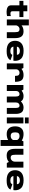

<svg xmlns="http://www.w3.org/2000/svg" viewBox="2877 -3702 1048 6842"><g transform="rotate(90 3401.0 -281.0)"><path d="M395.5 8.5Q477.5 8.5 551.5 -8V-144Q509 -129 466.5 -129Q426 -129 403.2 -143.8Q380.5 -158.5 380.5 -206.5V-448.5H588V-591H380.5V-730.5H169V-591H11.5V-448.5H169V-159.5Q169 -66.5 236 -29Q303 8.5 395.5 8.5Z M673 0H885V-785H673ZM1126.5 0H1338V-307.5Q1338 -444 1281.8 -520Q1225.5 -596 1098 -596Q953.5 -596 865.5 -507.8Q777.5 -419.5 777.5 -341.5L880.5 -292.5Q880.5 -363.5 921.8 -408.5Q963 -453.5 1020.5 -453.5Q1073.5 -453.5 1100 -421.2Q1126.5 -389 1126.5 -295.5Z M1796.5 6V-125.5Q1725.5 -125.5 1681 -159.5Q1636.5 -192.5 1636.5 -294Q1636.5 -396.5 1680.5 -431Q1724.5 -466 1792 -466Q1861 -466 1900.5 -436Q1926.5 -413 1935 -359H1618V-234.5H2143.5Q2148.5 -261 2148.5 -294.5Q2148.5 -432.5 2065 -515.5Q1980 -597.5 1791.5 -597.5Q1610 -597.5 1522 -517.5Q1433.5 -437.5 1433.5 -295Q1433.5 -153.5 1522.5 -73.5Q1609.5 6 1796.5 6ZM1796.5 -125.5V6Q1897.5 6 1956 -9Q2013.5 -23.5 2060.5 -54.5Q2107 -84 2122.5 -133L1938 -196.5Q1923.5 -173 1907.5 -156.5Q1891 -140.5 1865 -133Q1839 -125.5 1796.5 -125.5Z M2684.5 -292H2896Q2896 -450 2842.2 -523Q2788.5 -596 2654 -596Q2525.5 -596 2447 -531.5Q2368.5 -467 2368.5 -383.5L2449 -331.5Q2449 -380.5 2484.5 -417Q2520 -453.5 2577 -453.5Q2626 -453.5 2655.2 -422.5Q2684.5 -391.5 2684.5 -292ZM2239 0H2450V-489.5L2403 -591H2239Z M3010 0H3222V-505L3174.5 -591H3010ZM3419.5 0H3631V-333Q3631 -444 3580.5 -520Q3530 -596 3399 -596Q3283.5 -596 3193 -512Q3102.5 -428 3102.5 -341.5L3219.5 -304.5Q3219.5 -378 3251.5 -415.8Q3283.5 -453.5 3332 -453.5Q3376.5 -453.5 3398 -421.8Q3419.5 -390 3419.5 -313ZM3826.5 0H4038V-333Q4038 -443.5 3988.8 -519.8Q3939.5 -596 3809 -596Q3693 -596 3602.5 -510.5Q3512 -425 3512 -341.5L3630 -304.5Q3630 -378 3661.5 -415.8Q3693 -453.5 3741.5 -453.5Q3786.5 -453.5 3806.5 -421.8Q3826.5 -390 3826.5 -313Z M4166 0H4378V-591.5H4166ZM4166 -779V-644.5H4378V-779Z M4968 222.5H5179.5V-591H5015L4968 -484.5ZM4755.5 4Q4880 4 4971.2 -48.8Q5062.5 -101.5 5062.5 -157.5L4970.5 -248Q4970.5 -202 4927 -169.8Q4883.5 -137.5 4827 -137.5Q4764.5 -137.5 4730.5 -170.5Q4696.5 -203.5 4696.5 -296Q4696.5 -388 4730.5 -421Q4764.5 -454 4827 -454Q4883.5 -454 4927 -422Q4970.5 -390 4970.5 -345L5062.5 -434Q5062.5 -490 4971.2 -543Q4880 -596 4755.5 -596Q4620 -596 4551.2 -516.8Q4482.5 -437.5 4482.5 -297Q4482.5 -156.5 4551.2 -76.2Q4620 4 4755.5 4Z M5788.5 0H5951.5V-591H5740V-96.5ZM5495 -591.5H5283.5V-284Q5283.5 -148 5338.2 -71.5Q5393 5 5522 5Q5679 5 5761.8 -83.8Q5844.5 -172.5 5844.5 -249.5L5741 -294Q5741 -223 5698.2 -180.2Q5655.5 -137.5 5597.5 -137.5Q5544.5 -137.5 5519.8 -170Q5495 -202.5 5495 -296.5Z M6408 6V-125.5Q6337 -125.5 6292.5 -159.5Q6248 -192.5 6248 -294Q6248 -396.5 6292 -431Q6336 -466 6403.5 -466Q6472.5 -466 6512 -436Q6538 -413 6546.5 -359H6229.5V-234.5H6755Q6760 -261 6760 -294.5Q6760 -432.5 6676.5 -515.5Q6591.5 -597.5 6403 -597.5Q6221.5 -597.5 6133.5 -517.5Q6045 -437.5 6045 -295Q6045 -153.5 6134 -73.5Q6221 6 6408 6ZM6408 -125.5V6Q6509 6 6567.5 -9Q6625 -23.5 6672 -54.5Q6718.5 -84 6734 -133L6549.5 -196.5Q6535 -173 6519 -156.5Q6502.5 -140.5 6476.5 -133Q6450.5 -125.5 6408 -125.5Z"/></g></svg>

Font: Anybody SemiExpanded ExtraBold
Style: Regular
Weight: 800
Width: 6
Version: Version 1.113;gftools[0.9.25]